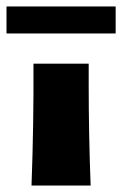

<svg xmlns="http://www.w3.org/2000/svg" viewBox="-72 -571 376 591"><path d="M201 -312Q201 -156 207 0H25Q32 -187 31 -375H201ZM-52 -551H284V-468H-52Z"/></svg>

Font: CAT Rhythmus
Style: Regular
Weight: 400
Designer: Peter Wiegel nach alter Vorlage
Foundry: Peter Wiegel
Version: 1.000